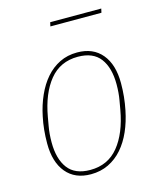

<svg xmlns="http://www.w3.org/2000/svg" viewBox="-105 -751 695 839"><g transform="rotate(-15 242.0 -332.0)"><path d="M203 12Q131 12 91.5 -35.5Q52 -83 52 -167Q52 -231 64 -287Q74 -336 93 -378.5Q112 -421 139 -452Q166 -483 201.5 -500.5Q237 -518 281 -518Q353 -518 392.5 -470.5Q432 -423 432 -339Q432 -277 420 -219Q410 -169 391.5 -127Q373 -85 346 -54Q319 -23 283 -5.5Q247 12 203 12ZM205 -7Q285 -7 333 -66Q381 -125 399 -227L406 -267Q412 -300 412 -339Q412 -414 380 -456.5Q348 -499 279 -499Q199 -499 151 -440Q103 -381 85 -279L78 -239Q72 -206 72 -167Q72 -92 104 -49.5Q136 -7 205 -7ZM202 -676H433L429 -658H198Z"/></g></svg>

Font: IBM Plex Sans Cond Thin
Style: Italic
Weight: 100
Width: 3
Italic angle: -11°
Designer: Mike Abbink, Paul van der Laan, Pieter van Rosmalen
Foundry: Bold Monday
Version: Version 1.3